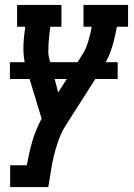

<svg xmlns="http://www.w3.org/2000/svg" viewBox="-20 -550 540 775"><path d="M21 205V117H88Q93 93 98 69Q103 45 110 21.5Q117 -2 126.5 -25.5Q136 -49 148 -71L83 -285Q78 -303 76 -322.5Q74 -342 74.5 -362Q75 -382 77 -402Q79 -422 82 -442H49V-530H228V-442H183Q181 -425 179 -408.5Q177 -392 176 -375Q175 -358 175 -341.5Q175 -325 180 -309L215 -177L314 -332Q322 -345 327.5 -358.5Q333 -372 337 -386Q341 -400 344.5 -414Q348 -428 350 -442H317V-530H497V-442H452Q448 -422 443.5 -402Q439 -382 433 -362Q427 -342 418.5 -322.5Q410 -303 399 -285L243 -40Q232 -23 224.5 -5Q217 13 211 32Q203 56 197 81Q191 106 187 131L175 205ZM20 -231V-299H455V-231Z"/></svg>

Font: Iosevka Curly Slab SmBdObl
Style: Regular
Weight: 600
Italic angle: -9°
Monospace: yes
Designer: Belleve Invis
Foundry: Belleve Invis
Version: Version 11.0.0; ttfautohint (v1.8.3)